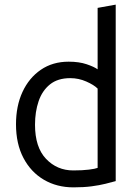

<svg xmlns="http://www.w3.org/2000/svg" viewBox="-20 -796 600 828"><path d="M297 12Q225 12 169 -21Q113 -54 81 -115Q49 -176 49 -260Q49 -339 77 -399.5Q105 -460 156 -495Q207 -530 276 -530Q321 -530 353.5 -519Q386 -508 401 -497V-762L479 -776V-15Q461 -10 435 -3.5Q409 3 375 7.5Q341 12 297 12ZM296 -61Q336 -61 363.5 -64.5Q391 -68 401 -72V-414Q385 -430 352 -444.5Q319 -459 283 -459Q229 -459 195.5 -432Q162 -405 146.5 -359.5Q131 -314 131 -258Q131 -161 178.5 -111Q226 -61 296 -61Z"/></svg>

Font: Ubuntu Sans Mono
Style: Regular
Weight: 400
Monospace: yes
Designer: Dalton Maag Ltd
Foundry: Dalton Maag Ltd
Version: Version 1.006